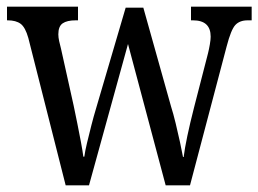

<svg xmlns="http://www.w3.org/2000/svg" viewBox="-20 -556 775 576"><path d="M65 -442Q56 -474 42 -484.5Q28 -495 3 -495H1V-536H214V-495H207Q181 -495 168 -486Q155 -477 155 -453Q155 -444 157.5 -432.5Q160 -421 163 -410L201 -239Q206 -215 212 -185.5Q218 -156 223 -129Q228 -102 230 -86H233Q235 -102 241 -127Q247 -152 254 -179.5Q261 -207 268 -230L357 -533H410L493 -237Q500 -215 507 -186Q514 -157 520 -129.5Q526 -102 529 -85H531Q534 -110 542 -148Q550 -186 562 -233L604 -396Q607 -408 609.5 -422.5Q612 -437 612 -446Q612 -495 559 -495H553V-536H735V-495H723Q699 -495 686 -481Q673 -467 660 -417L550 0H477L364 -424L247 0H177Z"/></svg>

Font: Noto Serif Condensed
Style: Regular
Weight: 400
Width: 3
Designer: Monotype Design Team
Foundry: Monotype Imaging Inc.
Version: Version 2.013; ttfautohint (v1.8.4.7-5d5b)